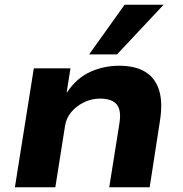

<svg xmlns="http://www.w3.org/2000/svg" viewBox="-20 -792 774 812"><path d="M43 0 123 -503H278L262 -402H264Q304 -462 361.5 -488Q419 -514 484 -514Q552 -514 594.5 -488Q637 -462 653 -410Q669 -358 656 -278L613 0H442L485 -270Q491 -308 484 -330.5Q477 -353 457 -364Q437 -375 404 -375Q367 -375 334.5 -359Q302 -343 281 -317.5Q260 -292 255 -259L214 0ZM357 -562 507 -772H672L475 -562Z"/></svg>

Font: Nunito Sans 7pt SemiExpanded ExtraBold
Style: Italic
Weight: 800
Width: 6
Italic angle: -9°
Designer: Vernon Adams
Foundry: Vernon Adams
Version: Version 3.101;gftools[0.9.27]